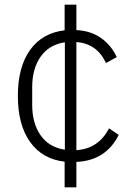

<svg xmlns="http://www.w3.org/2000/svg" viewBox="-20 -677 572 817"><path d="M255 11Q160 0 108 -73Q56 -146 56 -269Q56 -392 108 -464.5Q160 -537 255 -548V-657H305V-549Q366 -546 409.5 -515.5Q453 -485 477 -434L431 -409Q392 -492 305 -498V-38Q399 -44 444 -131L485 -103Q460 -51 415 -21Q370 9 305 12V120H255ZM117 -231Q117 -152 153 -101Q189 -50 256 -40V-497Q189 -487 153 -436Q117 -385 117 -306Z"/></svg>

Font: IBM Plex Sans JP Light
Style: Regular
Weight: 300
Designer: Mike Abbink; Paul van der Laan; Pieter van Rosmalen; Wujin Sim; Yejin Wi; Jinhee Kim; Boomi Park; Yona Kim; Kichan Ma
Foundry: Sandoll Inc.
Version: Version 1.002